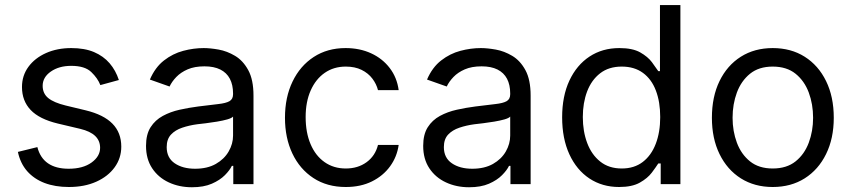

<svg xmlns="http://www.w3.org/2000/svg" viewBox="-20 -748 3458 780"><path d="M462.9 -422.9 387.7 -402.3Q377 -430.2 350.8 -455.3Q324.7 -480.5 269.5 -480.5Q219.7 -480.5 186.5 -457.3Q153.3 -434.1 153.3 -399.4Q153.3 -368.2 176 -349.6Q198.7 -331.1 247.1 -319.3L328.1 -299.8Q400.9 -282.2 436.8 -245.6Q472.7 -209 472.7 -152.3Q472.7 -105.5 445.8 -68.4Q418.9 -31.2 371.1 -9.8Q323.2 11.7 259.8 11.7Q204.1 11.7 161.1 -4.6Q118.2 -21 90.3 -52.7Q62.5 -84.5 52.7 -130.9L131.8 -150.4Q143.1 -106.4 175 -84.5Q207 -62.5 258.8 -62.5Q316.9 -62.5 351.8 -87.6Q386.7 -112.8 386.7 -147.5Q386.7 -176.3 366.7 -195.6Q346.7 -214.8 305.7 -224.6L214.8 -246.1Q139.6 -264.2 104.5 -301.3Q69.3 -338.4 69.3 -394.5Q69.3 -440.9 95.5 -476.6Q121.6 -512.2 167 -532.5Q212.4 -552.7 269.5 -552.7Q323.7 -552.7 362.1 -536.4Q400.4 -520 425.3 -491Q450.2 -461.9 462.9 -422.9Z M759.8 12.7Q708 12.7 665.5 -7.1Q623 -26.9 598.1 -64.5Q573.2 -102.1 573.2 -155.3Q573.2 -202.1 591.8 -231.2Q610.4 -260.3 641.4 -277.1Q672.4 -293.9 709.7 -302.2Q747.1 -310.5 785.2 -315.4Q835 -321.8 866.2 -325.2Q897.5 -328.6 912.1 -336.9Q926.8 -345.2 926.8 -365.2V-368.2Q926.8 -403.3 913.8 -428Q900.9 -452.6 875 -465.6Q849.1 -478.5 810.5 -478.5Q770.5 -478.5 742.4 -466.3Q714.4 -454.1 696.3 -435.3Q678.2 -416.5 668.9 -396.5L588.9 -424.8Q610.4 -474.6 646.2 -502.4Q682.1 -530.3 724.4 -541.5Q766.6 -552.7 807.6 -552.7Q834 -552.7 868.2 -546.6Q902.3 -540.5 934.8 -521.2Q967.3 -502 988.5 -463.1Q1009.8 -424.3 1009.8 -359.4V0H927.7V-74.2H921.9Q913.6 -56.6 893.6 -36.4Q873.5 -16.1 840.6 -1.7Q807.6 12.7 759.8 12.7ZM772.5 -62.5Q822.3 -62.5 856.7 -82Q891.1 -101.6 908.9 -132.6Q926.8 -163.6 926.8 -197.3V-274.4Q921.4 -268.1 903.3 -262.9Q885.3 -257.8 861.8 -253.9Q838.4 -250 816.4 -247.3Q794.4 -244.6 781.2 -243.2Q748.5 -238.8 720.2 -229.2Q691.9 -219.7 674.6 -201.2Q657.2 -182.6 657.2 -150.4Q657.2 -106.9 689.7 -84.7Q722.2 -62.5 772.5 -62.5Z M1384.8 11.7Q1308.6 11.7 1253.2 -24.7Q1197.8 -61 1167.7 -124.5Q1137.7 -188 1137.7 -269.5Q1137.7 -353 1168.5 -416.7Q1199.2 -480.5 1254.6 -516.6Q1310.1 -552.7 1383.8 -552.7Q1441.4 -552.7 1487.5 -531.5Q1533.7 -510.3 1563.2 -471.7Q1592.8 -433.1 1599.6 -381.8H1515.6Q1509.3 -406.7 1492.7 -428.7Q1476.1 -450.7 1449 -464.1Q1421.9 -477.5 1384.8 -477.5Q1335.9 -477.5 1299.3 -452.1Q1262.7 -426.8 1242.2 -380.6Q1221.7 -334.5 1221.7 -272.5Q1221.7 -209.5 1241.7 -162.4Q1261.7 -115.2 1298.6 -89.4Q1335.4 -63.5 1384.8 -63.5Q1434.1 -63.5 1469.2 -89.1Q1504.4 -114.7 1515.6 -159.2H1599.6Q1592.8 -110.8 1564.7 -72.3Q1536.6 -33.7 1491 -11Q1445.3 11.7 1384.8 11.7Z M1885.7 12.7Q1834 12.7 1791.5 -7.1Q1749 -26.9 1724.1 -64.5Q1699.2 -102.1 1699.2 -155.3Q1699.2 -202.1 1717.8 -231.2Q1736.3 -260.3 1767.3 -277.1Q1798.3 -293.9 1835.7 -302.2Q1873 -310.5 1911.1 -315.4Q1960.9 -321.8 1992.2 -325.2Q2023.4 -328.6 2038.1 -336.9Q2052.7 -345.2 2052.7 -365.2V-368.2Q2052.7 -403.3 2039.8 -428Q2026.9 -452.6 2001 -465.6Q1975.1 -478.5 1936.5 -478.5Q1896.5 -478.5 1868.4 -466.3Q1840.3 -454.1 1822.3 -435.3Q1804.2 -416.5 1794.9 -396.5L1714.8 -424.8Q1736.3 -474.6 1772.2 -502.4Q1808.1 -530.3 1850.3 -541.5Q1892.6 -552.7 1933.6 -552.7Q1960 -552.7 1994.1 -546.6Q2028.3 -540.5 2060.8 -521.2Q2093.3 -502 2114.5 -463.1Q2135.7 -424.3 2135.7 -359.4V0H2053.7V-74.2H2047.9Q2039.6 -56.6 2019.5 -36.4Q1999.5 -16.1 1966.6 -1.7Q1933.6 12.7 1885.7 12.7ZM1898.4 -62.5Q1948.2 -62.5 1982.7 -82Q2017.1 -101.6 2034.9 -132.6Q2052.7 -163.6 2052.7 -197.3V-274.4Q2047.4 -268.1 2029.3 -262.9Q2011.2 -257.8 1987.8 -253.9Q1964.4 -250 1942.4 -247.3Q1920.4 -244.6 1907.2 -243.2Q1874.5 -238.8 1846.2 -229.2Q1817.9 -219.7 1800.5 -201.2Q1783.2 -182.6 1783.2 -150.4Q1783.2 -106.9 1815.7 -84.7Q1848.1 -62.5 1898.4 -62.5Z M2495.1 11.7Q2426.8 11.7 2374.5 -22.9Q2322.3 -57.6 2293 -121.3Q2263.7 -185.1 2263.7 -271.5Q2263.7 -357.4 2293.2 -420.7Q2322.8 -483.9 2375 -518.3Q2427.2 -552.7 2496.1 -552.7Q2549.8 -552.7 2580.8 -535.2Q2611.8 -517.6 2628.4 -495.4Q2645 -473.1 2654.3 -459H2661.1V-727.5H2744.1V0H2664.1V-84H2654.3Q2645 -69.3 2627.9 -46.6Q2610.8 -23.9 2579.3 -6.1Q2547.9 11.7 2495.1 11.7ZM2505.9 -63.5Q2556.6 -63.5 2591.3 -90.1Q2626 -116.7 2644 -163.8Q2662.1 -210.9 2662.1 -272.5Q2662.1 -334 2644.5 -380.1Q2627 -426.3 2592 -451.9Q2557.1 -477.5 2505.9 -477.5Q2453.1 -477.5 2418 -450.2Q2382.8 -422.9 2365.2 -376.5Q2347.7 -330.1 2347.7 -272.5Q2347.7 -214.4 2365.5 -167Q2383.3 -119.6 2418.5 -91.6Q2453.6 -63.5 2505.9 -63.5Z M3119.1 11.7Q3045.4 11.7 2989.7 -23.4Q2934.1 -58.6 2903.1 -122.1Q2872.1 -185.5 2872.1 -269.5Q2872.1 -355 2903.1 -418.7Q2934.1 -482.4 2989.7 -517.6Q3045.4 -552.7 3119.1 -552.7Q3193.4 -552.7 3249 -517.6Q3304.7 -482.4 3335.9 -418.7Q3367.2 -355 3367.2 -269.5Q3367.2 -185.5 3335.9 -122.1Q3304.7 -58.6 3249 -23.4Q3193.4 11.7 3119.1 11.7ZM3119.1 -63.5Q3175.8 -63.5 3211.9 -92.3Q3248 -121.1 3265.6 -168.2Q3283.2 -215.3 3283.2 -269.5Q3283.2 -324.7 3265.6 -372.1Q3248 -419.4 3211.9 -448.5Q3175.8 -477.5 3119.1 -477.5Q3063 -477.5 3027.1 -448.5Q2991.2 -419.4 2973.6 -372.1Q2956.1 -324.7 2956.1 -269.5Q2956.1 -215.3 2973.6 -168.2Q2991.2 -121.1 3027.1 -92.3Q3063 -63.5 3119.1 -63.5Z"/></svg>

Font: GitLab Sans
Style: Regular
Weight: 400
Designer: Rasmus Andersson
Foundry: Modifications by GitLab B.V., manufactured by rsms
Version: Version 4.000;git-c8fb6b7